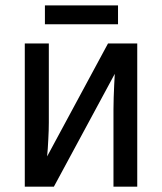

<svg xmlns="http://www.w3.org/2000/svg" viewBox="-20 -702 610 722"><path d="M163.6 -538.6V-241.2Q163.6 -227.5 163.1 -211.2Q162.6 -194.8 161.6 -177.7Q160.6 -160.6 159.7 -144Q158.7 -127.4 157.2 -113.8L386.2 -538.6H496.1V0H406.7V-291Q406.7 -311 407.5 -335.2Q408.2 -359.4 409.4 -382.8Q410.6 -406.2 411.6 -424.3L182.6 0H73.2V-538.6ZM423.8 -681.6V-610.8H148.9V-681.6Z"/></svg>

Font: Open Sans SemiCondensed Medium
Style: Regular
Weight: 500
Width: 4
Designer: Monotype Design Team
Foundry: Monotype Imaging Inc.
Version: Version 3.000